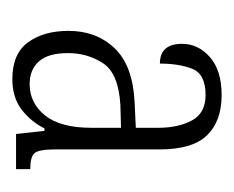

<svg xmlns="http://www.w3.org/2000/svg" viewBox="-54 -705 379 311"><g transform="rotate(90 135.5 -549.5)"><path d="M108 -380Q67 -380 48.5 -405.5Q30 -431 30 -471Q30 -516 58 -545.5Q86 -575 145 -578L187 -580V-616Q187 -649 175 -671Q163 -693 134 -693Q100 -693 91.5 -671.5Q83 -650 83 -619Q51 -619 51 -655Q51 -681 72.5 -700Q94 -719 134 -719Q176 -719 199 -695.5Q222 -672 222 -619V-450Q222 -423 228 -416Q234 -409 254 -409V-386H197L192 -432H188Q177 -410 157.5 -395Q138 -380 108 -380ZM116 -408Q147 -408 167 -433Q187 -458 187 -508V-556L150 -555Q99 -552 82.5 -527Q66 -502 66 -470Q66 -438 79.5 -423Q93 -408 116 -408Z"/></g></svg>

Font: Noto Serif Bengali ExtraCondensed ExtraLight
Style: Regular
Weight: 200
Width: 2
Designer: Juan Bruce, Universal Thirst, Indian Type Foundry and the Monotype Design Team.
Foundry: Monotype Imaging Inc.
Version: Version 2.003; ttfautohint (v1.8.4.7-5d5b)